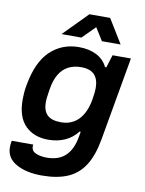

<svg xmlns="http://www.w3.org/2000/svg" viewBox="-97 -791 786 1040"><g transform="rotate(10 295.5 -270.5)"><path d="M206 182Q120 182 65 151Q10 120 10 62Q10 55 10.5 46.5Q11 38 14 25H132Q131 31 131 35Q131 61 156.5 71.5Q182 82 216 82Q281 82 318.5 46.5Q356 11 368 -59Q370 -68 371 -76Q372 -84 373 -88H367Q338 -51 297.5 -33Q257 -15 206 -15Q128 -15 80.5 -62Q33 -109 33 -206Q33 -223 34.5 -242.5Q36 -262 40 -284Q63 -416 127.5 -477Q192 -538 285 -538Q340 -538 381 -517.5Q422 -497 442 -456H449L471 -526H572L491 -66Q475 24 440 78.5Q405 133 347.5 157.5Q290 182 206 182ZM259 -120Q288 -120 312.5 -130Q337 -140 355.5 -159.5Q374 -179 386.5 -207Q399 -235 405 -271Q409 -294 410.5 -308.5Q412 -323 412 -335Q412 -383 388.5 -408Q365 -433 315 -433Q275 -433 244.5 -417Q214 -401 194.5 -368Q175 -335 167 -283Q163 -257 161 -241.5Q159 -226 159 -213Q159 -167 182.5 -143.5Q206 -120 259 -120ZM179 -591 309 -723H423L504 -591H401L336 -695H392L288 -591Z"/></g></svg>

Font: Archivo Variable SemiBold
Style: Italic
Weight: 600
Italic angle: -10°
Designer: Hector Gatti
Foundry: Omnibus-Type
Version: Version 2.001